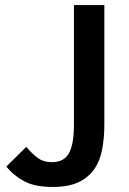

<svg xmlns="http://www.w3.org/2000/svg" viewBox="-20 -720 505 753"><path d="M183.1 -84Q231.9 -84 251 -120.1Q270 -155.8 270 -231V-700.2H389.2V-231Q389.2 -177.7 380.4 -133.3Q371.6 -87.4 349.6 -56.6Q326.2 -23.4 288.1 -5.4Q248.5 13.2 187 13.2Q116.2 13.2 74.7 -9.3Q32.2 -32.2 4.9 -66.9L83 -144Q106.9 -115.7 129.4 -99.6Q150.9 -84 183.1 -84Z"/></svg>

Font: Post Grotesk Medium
Style: Medium
Weight: 500
Version: Version 1.0